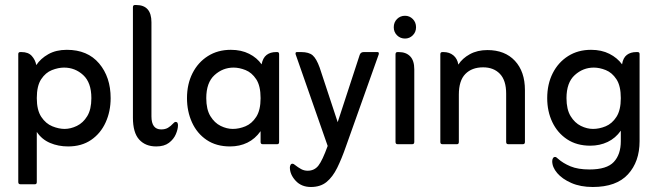

<svg xmlns="http://www.w3.org/2000/svg" viewBox="-20 -576 2627 767"><path d="M127 -49V151Q127 160 120 160H61Q53 160 53 151V-360Q53 -368 61 -368H66Q93 -368 107 -352.5Q121 -337 125 -316Q142 -342 173 -359.5Q204 -377 247 -377Q330 -377 376 -322.5Q422 -268 422 -184Q422 -131 402 -87Q382 -43 344 -17Q306 9 252 9Q213 9 180 -5Q147 -19 127 -49ZM238 -61Q262 -61 287 -73Q312 -85 328.5 -112Q345 -139 345 -184Q345 -246 312.5 -276Q280 -306 236 -306Q213 -306 187.5 -296Q162 -286 144.5 -259.5Q127 -233 127 -184Q127 -136 145 -109Q163 -82 189 -71.5Q215 -61 238 -61Z M604 9Q561 9 536 -18.5Q511 -46 511 -106V-547Q511 -556 519 -556H524Q585 -556 585 -487V-111Q585 -59 624 -59Q640 -59 651 -65.5Q662 -72 672 -83Q677 -89 682 -89Q687 -89 689 -85Q691 -81 691 -76Q691 -60 682.5 -40Q674 -20 655 -5.5Q636 9 604 9Z M1021 -52Q999 -21 968 -6Q937 9 899 9Q844 9 805.5 -17Q767 -43 747 -87Q727 -131 727 -184Q727 -240 749 -283.5Q771 -327 810.5 -352Q850 -377 902 -377Q944 -377 975.5 -361Q1007 -345 1025 -319Q1030 -345 1045 -356.5Q1060 -368 1083 -368H1088Q1095 -368 1095 -359V-9Q1095 0 1088 0H1029Q1021 0 1021 -9ZM910 -61Q935 -61 960.5 -71.5Q986 -82 1003.5 -109Q1021 -136 1021 -184Q1021 -233 1003.5 -259.5Q986 -286 961 -296Q936 -306 913 -306Q870 -306 837 -276Q804 -246 804 -184Q804 -139 820.5 -112Q837 -85 861.5 -73Q886 -61 910 -61Z M1289 7 1161 -359Q1159 -368 1166 -368H1183Q1214 -368 1229 -355Q1244 -342 1257 -306L1329 -88L1417 -357Q1421 -368 1433 -368H1488Q1495 -368 1493 -359L1362 9Q1345 58 1327 94.5Q1309 131 1284.5 151Q1260 171 1222 171Q1184 171 1161 146Q1138 121 1138 93Q1138 88 1140.5 83Q1143 78 1148 78Q1153 78 1157 82Q1171 93 1183 99.5Q1195 106 1209 106Q1236 106 1252 85.5Q1268 65 1289 7Z M1553 -467Q1553 -487 1566 -500Q1579 -513 1598 -513Q1616 -513 1629 -500Q1642 -487 1642 -467Q1642 -448 1629 -435Q1616 -422 1598 -422Q1579 -422 1566 -435Q1553 -448 1553 -467ZM1568 0Q1560 0 1560 -9V-359Q1560 -368 1568 -368H1573Q1602 -368 1618.5 -351Q1635 -334 1635 -299V-9Q1635 0 1627 0Z M1811 -318Q1827 -343 1857 -359.5Q1887 -376 1927 -376Q1997 -376 2037 -333Q2077 -290 2077 -216V-9Q2077 0 2069 0H2010Q2002 0 2002 -9V-202Q2002 -255 1977 -281Q1952 -307 1910 -307Q1865 -307 1839 -280.5Q1813 -254 1813 -198V-9Q1813 0 1806 0H1747Q1739 0 1739 -9V-359Q1739 -368 1747 -368H1752Q1775 -368 1791 -355Q1807 -342 1811 -318Z M2460 -54Q2439 -24 2407.5 -9Q2376 6 2338 6Q2284 6 2245.5 -19.5Q2207 -45 2186.5 -88Q2166 -131 2166 -184Q2166 -240 2188 -283.5Q2210 -327 2249.5 -352Q2289 -377 2341 -377Q2383 -377 2414.5 -361Q2446 -345 2465 -319Q2469 -345 2484 -356.5Q2499 -368 2522 -368H2527Q2535 -368 2535 -360V-12Q2535 70 2488.5 120.5Q2442 171 2348 171Q2299 171 2262.5 155Q2226 139 2206 115.5Q2186 92 2186 68Q2186 61 2189 56Q2192 51 2197 51Q2201 51 2203 53Q2205 55 2209 58Q2229 76 2259 88.5Q2289 101 2335 101Q2404 101 2432 71Q2460 41 2460 -12ZM2349 -61Q2374 -61 2399.5 -71.5Q2425 -82 2442.5 -109Q2460 -136 2460 -184Q2460 -233 2442.5 -259.5Q2425 -286 2400 -296Q2375 -306 2352 -306Q2309 -306 2276 -276Q2243 -246 2243 -184Q2243 -139 2259.5 -112Q2276 -85 2300.5 -73Q2325 -61 2349 -61Z"/></svg>

Font: Zain
Style: Regular
Weight: 400
Designer: Zain,Boutros
Foundry: Mobile Telecommunications Company (Zain), 2024
Version: Version 1.51; ttfautohint (v1.8.4)